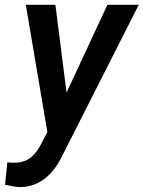

<svg xmlns="http://www.w3.org/2000/svg" viewBox="-57 -548 585 783"><path d="M200.2 80.6Q136.7 214.8 24.4 214.8Q6.3 214.8 -36.6 205.6L-26.9 113.8L-6.8 115.7Q33.7 117.2 60.5 99.9Q87.4 82.5 107.4 45.4L136.2 -9.3L48.3 -528.3H168.9L214.4 -170.4L380.9 -528.3H508.8Z"/></svg>

Font: Mardoto Medium
Style: Italic
Weight: 500
Italic angle: -12°
Designer: Christian Robertson, Vahan Hovhannisyan
Foundry: Google
Version: Version 1.000